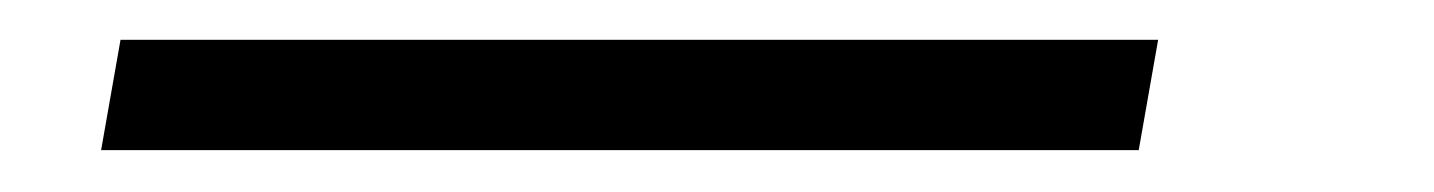

<svg xmlns="http://www.w3.org/2000/svg" viewBox="-20 -286 702 94"><path d="M29.5 -212.5 39 -266.5H547L537.5 -212.5Z"/></svg>

Font: Anybody UltraExpanded Light
Style: Italic
Weight: 300
Width: 9
Italic angle: -10°
Designer: Tyler Finck
Foundry: Etcetera Type Company
Version: Version 1.010; ttfautohint (v1.8.3) -l 8 -r 50 -G 200 -x 14 